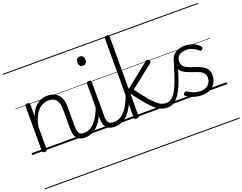

<svg xmlns="http://www.w3.org/2000/svg" viewBox="-178 -1241 2484 1968"><g transform="rotate(-20 1064.0 -257.5)"><path d="M573 17Q541 17 518.5 8Q496 -1 482.5 -19.5Q469 -38 463 -64.5Q457 -91 457 -126V-332Q457 -376 446 -406.5Q435 -437 411 -453Q387 -469 347 -469Q318 -469 289.5 -458Q261 -447 236 -421.5Q211 -396 191 -354.5Q171 -313 159 -252V-4Q159 6 152.5 10.5Q146 15 132 15Q119 15 113 10.5Q107 6 107 -4V-496Q107 -506 113 -510.5Q119 -515 132 -515Q146 -515 152.5 -510.5Q159 -506 159 -496V-368Q176 -411 198.5 -440.5Q221 -470 247 -487.5Q273 -505 300 -512Q327 -519 353 -519Q398 -519 433.5 -501Q469 -483 489.5 -444Q510 -405 510 -341V-128Q510 -77 524 -54Q538 -31 579 -31Q589 -31 593.5 -23.5Q598 -16 597.5 -7Q597 2 591 9.5Q585 17 573 17ZM0 365H646V375H0ZM0 -20H646V0H0ZM0 -505H646V-500H0ZM0 -885H646V-875H0Z M571 17Q560 17 554.5 9.5Q549 2 549.5 -7Q550 -16 557 -23.5Q564 -31 577 -31Q611 -31 641 -46Q671 -61 696.5 -89.5Q722 -118 743.5 -158Q765 -198 782 -249Q785 -259 794 -259Q803 -259 809.5 -252Q816 -245 813 -235Q797 -180 774 -134Q751 -88 721.5 -54Q692 -20 654.5 -1.5Q617 17 571 17ZM646 365V375ZM646 -20V0ZM646 -505V-500ZM646 -885V-875Z M897 17Q864 17 840.5 8Q817 -1 803.5 -19.5Q790 -38 784 -64.5Q778 -91 778 -126V-496Q778 -506 784.5 -510.5Q791 -515 803 -515Q817 -515 823.5 -510.5Q830 -506 830 -496V-128Q830 -77 845 -54Q860 -31 904 -31Q913 -31 917.5 -23.5Q922 -16 921.5 -7Q921 2 915 9.5Q909 17 897 17ZM803 -683Q781 -683 770.5 -695.5Q760 -708 760 -732Q760 -757 770.5 -769.5Q781 -782 803 -782Q825 -782 836 -769.5Q847 -757 847 -732Q847 -707 836 -695Q825 -683 803 -683ZM646 365H971V375H646ZM646 -20H971V0H646ZM646 -505H971V-500H646ZM646 -885H971V-875H646Z M896 17Q885 17 879.5 9.5Q874 2 874.5 -7Q875 -16 882 -23.5Q889 -31 902 -31Q937 -31 967.5 -46.5Q998 -62 1024 -90.5Q1050 -119 1071.5 -160Q1093 -201 1110 -252Q1114 -262 1122.5 -262Q1131 -262 1138 -256Q1145 -250 1141 -240Q1125 -184 1102 -137Q1079 -90 1049 -55.5Q1019 -21 980.5 -2Q942 17 896 17ZM971 365V375ZM971 -20V0ZM971 -505V-500ZM971 -885V-875Z M1473 17Q1442 17 1413 8Q1384 -1 1350 -28Q1316 -55 1270.5 -107.5Q1225 -160 1161 -247V-4Q1161 6 1154.5 10.5Q1148 15 1134 15Q1121 15 1115 10.5Q1109 6 1109 -4V-871Q1109 -881 1115 -885.5Q1121 -890 1134 -890Q1148 -890 1154.5 -885.5Q1161 -881 1161 -871V-298L1423 -507Q1434 -515 1443 -514.5Q1452 -514 1459 -504Q1466 -497 1467 -488Q1468 -479 1458 -472L1207 -274Q1268 -191 1310 -142Q1352 -93 1381 -69Q1410 -45 1433 -38Q1456 -31 1479 -31Q1490 -31 1495 -23.5Q1500 -16 1499.5 -7Q1499 2 1492.5 9.5Q1486 17 1473 17ZM971 365H1547V375H971ZM971 -20H1547V0H971ZM971 -505H1547V-500H971ZM971 -885H1547V-875H971Z M1473 17Q1462 17 1457.5 9.5Q1453 2 1454 -7Q1455 -16 1461 -23.5Q1467 -31 1478 -31Q1516 -31 1546 -61Q1576 -91 1600.5 -143.5Q1625 -196 1648 -265Q1671 -334 1694 -412Q1697 -423 1707 -424.5Q1717 -426 1725 -420Q1733 -414 1730 -403Q1712 -337 1693.5 -275.5Q1675 -214 1653.5 -161Q1632 -108 1605.5 -68Q1579 -28 1546.5 -5.5Q1514 17 1473 17ZM1547 365H1597V375H1547ZM1547 -20H1597V0H1547ZM1547 -505H1597V-500H1547ZM1547 -885H1597V-875H1547Z M1848 19Q1811 19 1778.5 11Q1746 3 1721.5 -9Q1697 -21 1682 -33Q1674 -39 1674.5 -47.5Q1675 -56 1682 -65Q1689 -74 1696.5 -75.5Q1704 -77 1713 -70Q1740 -50 1776.5 -38Q1813 -26 1850 -26Q1885 -26 1910 -39.5Q1935 -53 1949 -76.5Q1963 -100 1963 -130Q1963 -165 1943 -185Q1923 -205 1892 -217Q1861 -229 1826.5 -240Q1792 -251 1760.5 -266.5Q1729 -282 1709.5 -309.5Q1690 -337 1690 -382Q1690 -421 1709.5 -452Q1729 -483 1765.5 -501Q1802 -519 1852 -519Q1889 -519 1920 -509Q1951 -499 1974 -483.5Q1997 -468 2011 -451Q2018 -444 2016 -436.5Q2014 -429 2007 -422Q2000 -415 1992 -415Q1984 -415 1976 -422Q1945 -447 1916.5 -460Q1888 -473 1850 -473Q1798 -473 1770.5 -449.5Q1743 -426 1743 -386Q1743 -351 1762.5 -331Q1782 -311 1813.5 -299Q1845 -287 1880 -275.5Q1915 -264 1946.5 -248.5Q1978 -233 1997.5 -206.5Q2017 -180 2017 -135Q2017 -97 1999 -61.5Q1981 -26 1944 -3.5Q1907 19 1848 19ZM1597 365H2128V375H1597ZM1597 -20H2128V0H1597ZM1597 -505H2128V-500H1597ZM1597 -885H2128V-875H1597Z"/></g></svg>

Font: Playwrite IT Moderna Guides
Style: Regular
Weight: 400
Designer: Veronika Burian, José Scaglione
Foundry: TypeTogether
Version: Version 1.003